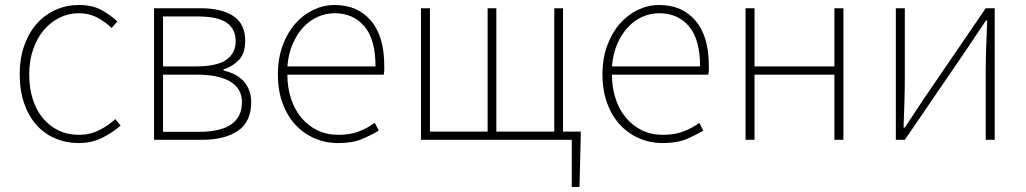

<svg xmlns="http://www.w3.org/2000/svg" viewBox="-20 -560 4109 769"><path d="M295 13Q245 13 201.5 -5.5Q158 -24 126.5 -59Q95 -94 77 -145.5Q59 -197 59 -262Q59 -328 78 -380Q97 -432 129.5 -467.5Q162 -503 205 -521.5Q248 -540 296 -540Q350 -540 387 -519.5Q424 -499 450 -474L427 -448Q401 -473 369 -490Q337 -507 296 -507Q254 -507 218 -489Q182 -471 155 -439Q128 -407 112.5 -361.5Q97 -316 97 -262Q97 -208 111 -163.5Q125 -119 151.5 -87Q178 -55 214.5 -37.5Q251 -20 296 -20Q340 -20 377 -38.5Q414 -57 442 -83L463 -57Q430 -28 388 -7.5Q346 13 295 13Z M597 -527H782Q868 -527 915 -495.5Q962 -464 962 -397Q962 -346 936.5 -319.5Q911 -293 875 -282V-278Q896 -273 915.5 -264Q935 -255 951 -239.5Q967 -224 976.5 -202Q986 -180 986 -150Q986 -73 933.5 -36.5Q881 0 788 0H597ZM763 -294Q850 -294 887 -321Q924 -348 924 -395Q924 -443 888.5 -468.5Q853 -494 773 -494H633V-294ZM777 -32Q949 -32 949 -151Q949 -205 902.5 -233Q856 -261 768 -261H633V-32Z M1334 13Q1284 13 1240 -6Q1196 -25 1163.5 -60Q1131 -95 1112 -146Q1093 -197 1093 -262Q1093 -326 1112 -377.5Q1131 -429 1162.5 -465Q1194 -501 1235 -520.5Q1276 -540 1320 -540Q1412 -540 1465.5 -477.5Q1519 -415 1519 -297Q1519 -289 1519 -280Q1519 -271 1517 -261H1131Q1131 -209 1145.5 -165Q1160 -121 1187 -88.5Q1214 -56 1251.5 -38Q1289 -20 1336 -20Q1381 -20 1416 -33Q1451 -46 1481 -68L1497 -37Q1467 -19 1429.5 -3Q1392 13 1334 13ZM1484 -294Q1484 -402 1439.5 -454.5Q1395 -507 1320 -507Q1285 -507 1252.5 -492.5Q1220 -478 1194.5 -450.5Q1169 -423 1152 -383.5Q1135 -344 1131 -294Z M2306 -33V-13L2301 189H2270V0H1666V-527H1702V-33H1933V-527H1968V-33H2200V-527H2235V-33Z M2634 13Q2584 13 2540 -6Q2496 -25 2463.5 -60Q2431 -95 2412 -146Q2393 -197 2393 -262Q2393 -326 2412 -377.5Q2431 -429 2462.5 -465Q2494 -501 2535 -520.5Q2576 -540 2620 -540Q2712 -540 2765.5 -477.5Q2819 -415 2819 -297Q2819 -289 2819 -280Q2819 -271 2817 -261H2431Q2431 -209 2445.5 -165Q2460 -121 2487 -88.5Q2514 -56 2551.5 -38Q2589 -20 2636 -20Q2681 -20 2716 -33Q2751 -46 2781 -68L2797 -37Q2767 -19 2729.5 -3Q2692 13 2634 13ZM2784 -294Q2784 -402 2739.5 -454.5Q2695 -507 2620 -507Q2585 -507 2552.5 -492.5Q2520 -478 2494.5 -450.5Q2469 -423 2452 -383.5Q2435 -344 2431 -294Z M2966 -527H3002V-294H3322V-527H3358V0H3322V-261H3002V0H2966Z M3568 -527H3604V-249Q3604 -205 3602.5 -154Q3601 -103 3599 -49H3604Q3621 -74 3642 -106.5Q3663 -139 3680 -164L3928 -527H3964V0H3928V-277Q3928 -322 3930 -373Q3932 -424 3934 -478H3929L3852 -363L3604 0H3568Z"/></svg>

Font: SpoqaHanSansJP-Thin
Style: Regular
Weight: 250
Designer: [Source Han Sans]
Ryoko NISHIZUKA  (kana & ideographs); Paul D. Hunt (Latin, Greek & Cyrillic); Wenlong ZHANG  (bopomofo
Foundry: Spoqa (http://bi.spoqa.com)
Version: Version 1.002.20150607